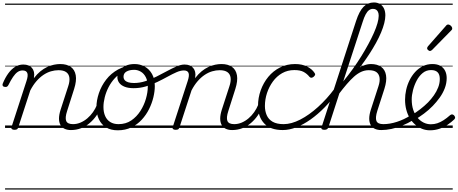

<svg xmlns="http://www.w3.org/2000/svg" viewBox="-41 -1039 3715 1559"><path d="M535 17Q505 17 483 6.5Q461 -4 449.5 -25Q438 -46 438 -76.5Q438 -107 451 -148L513 -339Q526 -378 522.5 -407.5Q519 -437 497 -453Q475 -469 434 -469Q404 -469 373 -460Q342 -451 312 -431Q282 -411 255 -380Q228 -349 205 -305L107 -4Q104 6 97.5 10.5Q91 15 76 15Q64 15 56.5 10Q49 5 52 -6L174 -381Q189 -426 180.5 -446.5Q172 -467 142 -467Q120 -467 101.5 -454Q83 -441 65 -414.5Q47 -388 27 -348Q23 -341 17.5 -336.5Q12 -332 0 -333Q-14 -334 -18.5 -342.5Q-23 -351 -18 -362Q2 -410 27 -444Q52 -478 82 -496.5Q112 -515 148 -515Q172 -515 189.5 -508Q207 -501 218.5 -487.5Q230 -474 234.5 -455Q239 -436 235 -412L234 -404Q260 -438 287 -460Q314 -482 342 -495Q370 -508 397 -513.5Q424 -519 448 -519Q501 -519 533.5 -496Q566 -473 574 -428Q582 -383 561 -317L504 -138Q486 -83 496.5 -57Q507 -31 552 -31Q560 -31 564 -23.5Q568 -16 566.5 -7Q565 2 557.5 9.5Q550 17 535 17ZM0 490H671V500H0ZM0 -20H671V0H0ZM0 -505H671V-500H0ZM0 -1010H671V-1000H0Z M535 17Q525 17 520 9.5Q515 2 517 -7Q519 -16 527.5 -23.5Q536 -31 551 -31Q583 -31 612.5 -43.5Q642 -56 668 -78Q694 -100 714 -128.5Q734 -157 746 -187Q750 -198 759 -198.5Q768 -199 775.5 -191.5Q783 -184 779 -174Q766 -135 742.5 -101Q719 -67 687.5 -40Q656 -13 617.5 2Q579 17 535 17ZM671 490V500ZM671 -20V0ZM671 -505V-500ZM671 -1010V-1000Z M915 19Q859 19 820.5 -4.5Q782 -28 762 -70.5Q742 -113 742 -168Q742 -223 762 -282.5Q782 -342 821 -392.5Q860 -443 918 -475Q976 -507 1052 -507Q1063 -507 1064.5 -499Q1066 -491 1062 -483.5Q1058 -476 1050 -476Q1001 -476 961.5 -456.5Q922 -437 891.5 -404Q861 -371 840.5 -331Q820 -291 809.5 -249Q799 -207 799 -170Q799 -128 813 -96.5Q827 -65 854.5 -48Q882 -31 921 -31Q981 -31 1025 -61Q1069 -91 1099 -138Q1129 -185 1144 -237.5Q1159 -290 1159 -334Q1159 -381 1143 -412Q1127 -443 1101.5 -457.5Q1076 -472 1049 -472Q1036 -472 1030 -479Q1024 -486 1025 -495.5Q1026 -505 1032.5 -512Q1039 -519 1052 -519Q1096 -519 1133.5 -498.5Q1171 -478 1193.5 -438Q1216 -398 1216 -339Q1216 -298 1204.5 -249.5Q1193 -201 1169.5 -153.5Q1146 -106 1110 -67Q1074 -28 1025.5 -4.5Q977 19 915 19ZM671 490H1272V500H671ZM671 -20H1272V0H671ZM671 -505H1272V-500H671ZM671 -1010H1272V-1000H671Z M1044 -323Q1001 -323 971.5 -334.5Q942 -346 927 -366.5Q912 -387 912 -414Q912 -443 930 -467Q948 -491 979 -505Q1010 -519 1052 -519Q1064 -519 1070 -512Q1076 -505 1075.5 -495.5Q1075 -486 1068 -479Q1061 -472 1049 -472Q1010 -472 986 -458Q962 -444 962 -416Q962 -400 971.5 -388.5Q981 -377 1000 -371Q1019 -365 1047 -365Q1093 -365 1139.5 -380Q1186 -395 1230.5 -417.5Q1275 -440 1316.5 -462.5Q1358 -485 1393.5 -500Q1429 -515 1457 -515Q1469 -515 1474.5 -508Q1480 -501 1479 -491.5Q1478 -482 1471 -474.5Q1464 -467 1452 -467Q1425 -467 1392 -452.5Q1359 -438 1320 -416.5Q1281 -395 1236.5 -373.5Q1192 -352 1144 -337.5Q1096 -323 1044 -323ZM1272 490H1310V500H1272ZM1272 -20H1310V0H1272ZM1272 -505H1310V-500H1272ZM1272 -1010H1310V-1000H1272Z M1844 17Q1814 17 1792 6.5Q1770 -4 1758.5 -25Q1747 -46 1747 -76.5Q1747 -107 1760 -148L1822 -339Q1835 -378 1831.5 -407.5Q1828 -437 1806 -453Q1784 -469 1743 -469Q1713 -469 1682 -460Q1651 -451 1621 -431Q1591 -411 1564 -380Q1537 -349 1514 -305L1416 -4Q1413 6 1406.5 10.5Q1400 15 1385 15Q1373 15 1365.5 10Q1358 5 1361 -6L1483 -381Q1498 -426 1490 -446.5Q1482 -467 1452 -467Q1441 -467 1436 -474.5Q1431 -482 1432 -491.5Q1433 -501 1439.5 -508Q1446 -515 1457 -515Q1481 -515 1498.5 -508Q1516 -501 1527.5 -487.5Q1539 -474 1543.5 -455Q1548 -436 1544 -412L1543 -404Q1569 -438 1596 -460Q1623 -482 1651 -495Q1679 -508 1706 -513.5Q1733 -519 1757 -519Q1810 -519 1842.5 -496Q1875 -473 1883 -428Q1891 -383 1870 -317L1813 -138Q1795 -83 1805.5 -57Q1816 -31 1861 -31Q1869 -31 1873 -23.5Q1877 -16 1875.5 -7Q1874 2 1866.5 9.5Q1859 17 1844 17ZM1309 490H1980V500H1309ZM1309 -20H1980V0H1309ZM1309 -505H1980V-500H1309ZM1309 -1010H1980V-1000H1309Z M1844 17Q1834 17 1829 9.5Q1824 2 1826 -7Q1828 -16 1836.5 -23.5Q1845 -31 1860 -31Q1892 -31 1921.5 -43.5Q1951 -56 1977 -78Q2003 -100 2023 -128.5Q2043 -157 2055 -187Q2059 -198 2068 -198.5Q2077 -199 2084.5 -191.5Q2092 -184 2088 -174Q2075 -135 2051.5 -101Q2028 -67 1996.5 -40Q1965 -13 1926.5 2Q1888 17 1844 17ZM1980 490V500ZM1980 -20V0ZM1980 -505V-500ZM1980 -1010V-1000Z M2255 17Q2154 17 2104 -37Q2054 -91 2054 -179Q2054 -245 2076 -306Q2098 -367 2137.5 -415Q2177 -463 2232.5 -491Q2288 -519 2355 -519Q2412 -519 2452.5 -498.5Q2493 -478 2513 -447Q2520 -438 2517.5 -431Q2515 -424 2505 -415Q2494 -407 2486 -407.5Q2478 -408 2471 -416Q2452 -440 2424.5 -455Q2397 -470 2349 -470Q2294 -470 2250 -445Q2206 -420 2175 -377.5Q2144 -335 2127 -283.5Q2110 -232 2110 -178Q2110 -138 2124.5 -104Q2139 -70 2172.5 -50.5Q2206 -31 2262 -31Q2273 -31 2277 -23.5Q2281 -16 2280 -6.5Q2279 3 2272.5 10Q2266 17 2255 17ZM1980 490H2515V500H1980ZM1980 -20H2515V0H1980ZM1980 -505H2515V-500H1980ZM1980 -1010H2515V-1000H1980Z M2255 17Q2245 17 2239.5 10Q2234 3 2234.5 -6.5Q2235 -16 2242 -23.5Q2249 -31 2262 -31Q2325 -31 2397 -68Q2469 -105 2541.5 -170.5Q2614 -236 2676 -320Q2684 -332 2692.5 -328Q2701 -324 2704.5 -314Q2708 -304 2702 -294Q2652 -225 2595.5 -167.5Q2539 -110 2481 -69Q2423 -28 2365.5 -5.5Q2308 17 2255 17ZM2515 490V500ZM2515 -20V0ZM2515 -505V-500ZM2515 -1010V-1000Z M3055 17Q3024 17 3002 6.5Q2980 -4 2968.5 -25Q2957 -46 2957 -76.5Q2957 -107 2970 -148L3032 -339Q3045 -378 3041 -407.5Q3037 -437 3016 -453Q2995 -469 2953 -469Q2921 -469 2891.5 -455.5Q2862 -442 2833.5 -416.5Q2805 -391 2774.5 -355.5Q2744 -320 2710 -275L2687 -284Q2731 -346 2768.5 -390.5Q2806 -435 2840.5 -463Q2875 -491 2907 -505Q2939 -519 2971 -519Q3022 -519 3054 -496Q3086 -473 3093.5 -428Q3101 -383 3080 -317L3023 -140Q3005 -83 3015.5 -57Q3026 -31 3072 -31Q3080 -31 3084 -23.5Q3088 -16 3086.5 -7Q3085 2 3077.5 9.5Q3070 17 3055 17ZM2592 15Q2580 15 2573 10.5Q2566 6 2570 -6L2850 -868Q2876 -948 2910.5 -983.5Q2945 -1019 2995 -1019Q3023 -1019 3044 -1006.5Q3065 -994 3076.5 -970.5Q3088 -947 3088 -914Q3088 -886 3079 -850.5Q3070 -815 3053 -774.5Q3036 -734 3011.5 -689.5Q2987 -645 2956 -597.5Q2925 -550 2888.5 -501Q2852 -452 2810 -403Q2768 -354 2723 -307L2625 -4Q2621 6 2613.5 10.5Q2606 15 2592 15ZM2746 -378Q2787 -428 2824 -479.5Q2861 -531 2892.5 -582Q2924 -633 2950 -681Q2976 -729 2995 -772Q3014 -815 3024 -850.5Q3034 -886 3034 -911Q3034 -930 3028 -942.5Q3022 -955 3012 -961Q3002 -967 2987 -967Q2970 -967 2955.5 -956.5Q2941 -946 2928 -922Q2915 -898 2903 -859ZM2515 490H3191V500H2515ZM2515 -20H3191V0H2515ZM2515 -505H3191V-500H2515ZM2515 -1010H3191V-1000H2515Z M3055 17Q3043 17 3039 9.5Q3035 2 3038 -7Q3041 -16 3050 -23.5Q3059 -31 3071 -31Q3124 -31 3181.5 -49.5Q3239 -68 3293 -102Q3301 -107 3308 -103.5Q3315 -100 3319 -92.5Q3323 -85 3322.5 -77Q3322 -69 3314 -64Q3271 -38 3225.5 -19.5Q3180 -1 3137 8Q3094 17 3055 17ZM3191 490V500ZM3191 -20V0ZM3191 -505V-500ZM3191 -1010V-1000Z M3296 -101Q3335 -124 3370.5 -151.5Q3406 -179 3435 -208Q3461 -235 3482.5 -265.5Q3504 -296 3517 -329.5Q3530 -363 3530 -398Q3530 -434 3512.5 -452Q3495 -470 3459 -470Q3420 -470 3391 -446Q3362 -422 3342.5 -385Q3323 -348 3312.5 -307Q3302 -266 3302 -232Q3302 -184 3314.5 -147Q3327 -110 3348.5 -84Q3370 -58 3398 -44Q3426 -30 3457 -30Q3485 -30 3509.5 -38Q3534 -46 3560 -62.5Q3586 -79 3614 -104Q3623 -111 3630.5 -110Q3638 -109 3645 -103Q3652 -96 3654 -87Q3656 -78 3647 -69Q3624 -47 3594 -26.5Q3564 -6 3527.5 6.5Q3491 19 3450 19Q3416 19 3386 7Q3356 -5 3330.5 -27Q3305 -49 3286.5 -79.5Q3268 -110 3258 -148Q3248 -186 3248 -230Q3248 -269 3257 -309.5Q3266 -350 3284.5 -387.5Q3303 -425 3330 -454.5Q3357 -484 3392 -501.5Q3427 -519 3470 -519Q3510 -519 3535.5 -504Q3561 -489 3573.5 -463.5Q3586 -438 3586 -405Q3586 -363 3570.5 -322.5Q3555 -282 3529 -246Q3503 -210 3473 -179Q3440 -145 3401 -116Q3362 -87 3320 -62ZM3191 490H3635V500H3191ZM3191 -20H3635V0H3191ZM3191 -505H3635V-500H3191ZM3191 -1010H3635V-1000H3191Z M3450 -625Q3444 -625 3435.5 -632Q3427 -639 3427 -646Q3427 -650 3428.5 -654Q3430 -658 3434 -663L3578 -827Q3583 -834 3588 -837Q3593 -840 3598 -840Q3605 -840 3613 -835Q3621 -830 3626 -822.5Q3631 -815 3631 -808Q3631 -803 3629.5 -799.5Q3628 -796 3623 -792L3468 -634Q3458 -625 3450 -625Z"/></svg>

Font: Playwrite RO Guides
Style: Regular
Weight: 400
Designer: Veronika Burian, José Scaglione
Foundry: TypeTogether
Version: Version 1.003